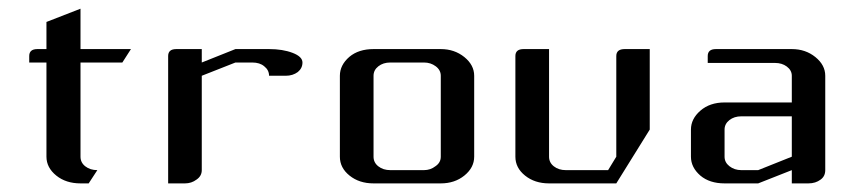

<svg xmlns="http://www.w3.org/2000/svg" viewBox="-20 -426 1985 446"><path d="M47.9 -280.8V-295.9Q47.9 -312 66.9 -312H87.9V-375L167 -405.8V-312H284.2L264.2 -280.8H167V-62Q167 -48.3 178.2 -39.6Q189.5 -30.8 206.1 -30.8L186 0H167Q133.3 0 110.8 -18.1Q87.9 -36.6 87.9 -62V-280.8Z M370.6 0V-295.9Q370.6 -312 389.6 -312H448.7V-280.8L526.9 -312H605Q636.7 -312 659.7 -303.2Q682.6 -294.4 682.6 -280.8Q682.6 -267.6 671.9 -258.8Q660.2 -250 643.6 -250H605Q605 -263.2 593.8 -272Q583.5 -280.8 565.9 -280.8H526.9L448.7 -250V-30.8Q448.7 -17.1 436.5 -8.8Q424.8 0 409.7 0Z M769.5 -62V-250Q769.5 -274.9 791.5 -293.9Q813 -312 847.7 -312H1003.9Q1035.6 -312 1058.6 -293.5Q1081.5 -274.9 1081.5 -250V-62Q1081.5 -36.6 1058.6 -18.1Q1036.1 0 1003.9 0H847.7Q814.5 0 792 -18.1Q769.5 -36.1 769.5 -62ZM847.7 -62Q847.7 -48.3 858.9 -39.6Q870.1 -30.8 886.7 -30.8H964.8Q980 -30.8 991.7 -40Q1003.9 -48.3 1003.9 -62V-250Q1003.9 -263.2 992.2 -272Q980.5 -280.8 964.8 -280.8H886.7Q870.1 -280.8 858.9 -272Q847.7 -263.2 847.7 -250Z M1177.2 -62V-295.9Q1177.2 -312 1196.3 -312H1255.4V-62Q1255.4 -48.3 1266.6 -39.6Q1277.8 -30.8 1294.4 -30.8H1392.6L1411.6 -62V-295.9Q1411.6 -312 1431.2 -312H1489.3V-125L1411.6 0H1255.4Q1222.2 0 1199.7 -18.1Q1177.2 -36.1 1177.2 -62Z M1585 -62V-125Q1585 -149.9 1606.9 -168.9Q1628.9 -188 1663.1 -188H1819.3V-250Q1819.3 -262.7 1807.6 -271.5Q1796.4 -279.8 1780.3 -279.8H1624V-295.9Q1624 -312 1643.1 -312H1819.3Q1851.1 -312 1874 -293.5Q1897 -274.9 1897 -250V-30.8Q1897 -16.6 1886.2 -8.8Q1874.5 0 1857.9 0H1819.3V-30.8L1741.2 0H1663.1Q1628.4 0 1606.9 -18.1Q1585 -37.1 1585 -62ZM1663.1 -62Q1663.1 -48.8 1674.3 -40Q1686 -30.8 1702.1 -30.8H1741.2L1819.3 -62V-155.8H1702.1Q1685.5 -155.8 1674.3 -147Q1663.1 -138.2 1663.1 -125Z"/></svg>

Font: Hhenum
Style: Regular
Weight: 400
Designer: T. Christopher White
Version: Version 1.0